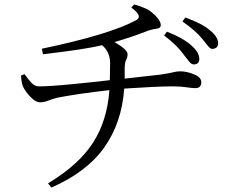

<svg xmlns="http://www.w3.org/2000/svg" viewBox="-20 -791 1040 867"><path d="M721 -631 734 -648Q808 -619 845 -585Q880 -554 880 -525Q880 -501 856 -500Q844 -500 834 -513Q824 -526 809 -545Q781 -585 721 -631ZM573 -757 586 -771Q645 -755 669 -732Q682 -722 694 -706.5Q706 -691 706 -677Q706 -664 687.5 -661.5Q669 -659 650 -653Q574 -623 497 -601Q556 -567 556 -547Q556 -532 549.5 -520.5Q543 -509 543 -478Q543 -457 543 -436Q646 -447 704 -454Q749 -461 764 -465Q779 -469 793 -469Q823 -469 856 -455.5Q889 -442 889 -420Q889 -408 883 -400.5Q877 -393 861 -393Q848 -393 821.5 -397Q795 -401 757 -401Q691 -401 541 -391Q530 -237 451 -125.5Q372 -14 212 56L197 37Q336 -47 400 -146.5Q464 -246 474 -384Q325 -367 235 -349Q214 -343 196.5 -336Q179 -329 160 -329Q141 -329 117.5 -353.5Q94 -378 84 -400Q77 -416 75 -450L91 -456Q107 -433 122 -417Q137 -401 156 -401Q205 -401 307 -411Q409 -421 476 -429Q477 -460 477 -493Q481 -553 441 -587Q371 -569 174 -546L169 -571Q476 -635 597 -701Q610 -709 606 -722Q602 -735 573 -757ZM804 -694 817 -712Q892 -685 927 -655Q965 -625 965 -595Q965 -573 940 -570Q929 -570 919 -583.5Q909 -597 893 -616Q864 -652 804 -694Z"/></svg>

Font: Han-Nom Khai
Style: Regular
Weight: 400
Version: Version 1.200;June 22, 2023;FontCreator 14.0.0.2814 64-bit